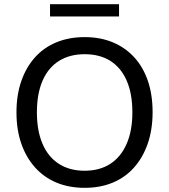

<svg xmlns="http://www.w3.org/2000/svg" viewBox="-20 -892 811 921"><path d="M386 9Q311 9 251 -16Q191 -41 148 -89Q105 -137 82 -203.5Q59 -270 59 -353Q59 -436 82 -502.5Q105 -569 147.5 -616.5Q190 -664 250.5 -689Q311 -714 386 -714Q461 -714 521 -689Q581 -664 624 -617Q667 -570 689.5 -503.5Q712 -437 712 -354Q712 -271 689 -204Q666 -137 623.5 -89Q581 -41 521 -16Q461 9 386 9ZM386 -73Q458 -73 509 -106Q560 -139 587.5 -202Q615 -265 615 -353Q615 -442 588 -504.5Q561 -567 510 -599.5Q459 -632 386 -632Q314 -632 262.5 -599.5Q211 -567 184 -504.5Q157 -442 157 -353Q157 -265 184 -202Q211 -139 262.5 -106Q314 -73 386 -73ZM220 -813V-872H551V-813Z"/></svg>

Font: Nunito Sans 12pt ExtraLight 12pt Medium
Style: Regular
Weight: 500
Version: Version 3.101;gftools[0.9.27]